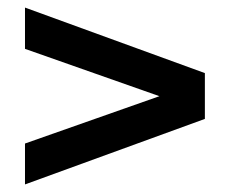

<svg xmlns="http://www.w3.org/2000/svg" viewBox="-20 -598 601 507"><path d="M521 -284 46 -111V-219L401 -344L46 -469V-578L521 -405Z"/></svg>

Font: Open Sauce One SemiBold
Style: Regular
Weight: 600
Designer: Alfredo Marco Pradil
Foundry: Creative Sauce Fz LLC
Version: Version 1.477